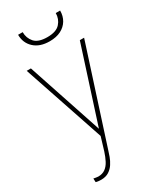

<svg xmlns="http://www.w3.org/2000/svg" viewBox="-234 -799 892 1082"><g transform="rotate(-30 211.5 -258.0)"><path d="M218.8 -50.3 372.6 -528.3H400.4L201.7 87.4Q196.8 104 189 125.5Q181.2 147 168.2 167Q155.3 187 134.8 200.2Q114.3 213.4 83.5 213.4Q76.2 213.4 65.4 212.2Q54.7 210.9 49.8 209L48.8 185.1Q54.7 186.5 64.9 188Q75.2 189.5 78.6 189.5Q106.4 189.5 125 175.8Q143.6 162.1 156 138.2Q168.5 114.3 178.2 84ZM54.2 -528.3 220.7 -28.8 228.5 -4.4 208.5 10.3 26.9 -528.3ZM331.5 -728.5H359.9Q359.9 -692.9 343.5 -665.5Q327.1 -638.2 296.9 -622.8Q266.6 -607.4 223.6 -607.4Q159.7 -607.4 123 -641.4Q86.4 -675.3 86.4 -728.5H116.2Q116.2 -689.9 140.4 -662.1Q164.6 -634.3 223.6 -634.3Q281.7 -634.3 306.6 -662.4Q331.5 -690.4 331.5 -728.5Z"/></g></svg>

Font: Roboto Condensed Thin
Style: Regular
Weight: 250
Width: 3
Designer: Christian Robertson
Foundry: Google
Version: Version 3.009; 2024